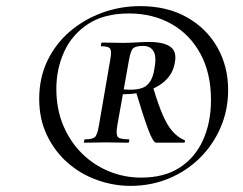

<svg xmlns="http://www.w3.org/2000/svg" viewBox="-20 -745 795 627"><path d="M406 -138Q351 -138 297.5 -157Q244 -176 201.5 -213Q159 -250 133.5 -303Q108 -356 108 -422Q108 -491 135 -547Q162 -603 208.5 -642.5Q255 -682 314 -703.5Q373 -725 438 -725Q526 -725 590.5 -688.5Q655 -652 690 -590Q725 -528 725 -451Q725 -386 700.5 -329Q676 -272 632.5 -229Q589 -186 531 -162Q473 -138 406 -138ZM441 -165Q516 -165 566.5 -197.5Q617 -230 643 -287.5Q669 -345 669 -419Q669 -506 634.5 -569.5Q600 -633 539.5 -667Q479 -701 401 -701Q320 -701 267.5 -666.5Q215 -632 189.5 -576Q164 -520 164 -455Q164 -389 186.5 -335.5Q209 -282 247.5 -244Q286 -206 336 -185.5Q386 -165 441 -165ZM255 -279Q253 -279 254.5 -284.5Q256 -290 257 -290Q282 -290 290 -297.5Q298 -305 303 -335L340 -550Q345 -577 340 -585.5Q335 -594 310 -594Q309 -594 310 -600Q311 -606 312 -606Q327 -606 346.5 -605.5Q366 -605 383 -605Q402 -605 426 -606.5Q450 -608 466 -608Q514 -608 536 -592.5Q558 -577 551 -541Q545 -504 518 -480Q491 -456 451 -445.5Q411 -435 365 -438L368 -455Q424 -447 450.5 -460.5Q477 -474 484 -519Q492 -560 481.5 -577.5Q471 -595 448 -595Q427 -595 417 -589Q407 -583 401 -548L363 -335Q358 -305 365 -297.5Q372 -290 401 -290Q403 -290 402 -284.5Q401 -279 399 -279Q384 -279 366 -279.5Q348 -280 326 -280Q309 -280 288 -279.5Q267 -279 255 -279ZM490 -279Q480 -279 463.5 -323.5Q447 -368 425 -442L481 -456Q497 -403 511.5 -369.5Q526 -336 543 -316.5Q560 -297 583 -287Q585 -286 584 -282.5Q583 -279 581 -279Q547 -279 523.5 -279Q500 -279 490 -279Z"/></svg>

Font: Cormorant SemiBold
Style: Italic
Weight: 600
Italic angle: -10°
Designer: Christian Thalmann (Catharsis Fonts)
Foundry: Catharsis Fonts
Version: Version 4.000